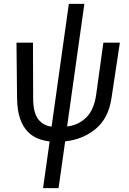

<svg xmlns="http://www.w3.org/2000/svg" viewBox="-20 -720 663 990"><path d="M202 250 236 9Q206 6 177 -5Q148 -16 123.5 -40.5Q99 -65 84 -107Q69 -149 68 -215L65 -500H150L151 -214Q151 -139 177 -105.5Q203 -72 246 -67L335 -700H415L326 -68Q383 -74 424 -113.5Q465 -153 476 -233L513 -500H598L555 -215Q540 -111 474 -56Q408 -1 316 9L282 250Z"/></svg>

Font: Finlandica
Style: Italic
Weight: 400
Italic angle: -8°
Designer: Niklas Ekholm, Juho Hiilivirta, Jaakko Suomalainen
Foundry: Helsinki Type Studio
Version: Version 1.064